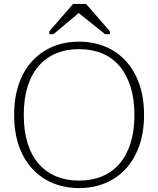

<svg xmlns="http://www.w3.org/2000/svg" viewBox="-20 -940 805 977"><path d="M383 17Q310 17 249.5 -8Q189 -33 144.5 -81Q100 -129 76 -198Q52 -267 52 -355Q52 -444 76 -513Q100 -582 144.5 -630Q189 -678 249.5 -703Q310 -728 383 -728Q454 -728 515 -703Q576 -678 620 -630Q664 -582 688.5 -513Q713 -444 713 -355Q713 -267 688.5 -198Q664 -129 620 -81Q576 -33 515 -8Q454 17 383 17ZM382 -21Q447 -21 499 -42.5Q551 -64 587.5 -106Q624 -148 644 -210.5Q664 -273 664 -355Q664 -437 644 -499.5Q624 -562 587.5 -604.5Q551 -647 499 -668.5Q447 -690 382 -690Q318 -690 266 -668.5Q214 -647 177 -604.5Q140 -562 120.5 -499.5Q101 -437 101 -355Q101 -273 120.5 -211Q140 -149 177 -106.5Q214 -64 266 -42.5Q318 -21 382 -21ZM418 -920H352L231 -781V-766H252L400 -890H360L515 -766H539V-781Z"/></svg>

Font: Roboto Serif Thin
Style: Regular
Weight: 250
Designer: Greg Gazdowicz
Foundry: Commercial Type
Version: Version 1.004